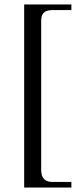

<svg xmlns="http://www.w3.org/2000/svg" viewBox="-20 -682 373 858"><path d="M299 156V131H216C183 131 164 117 164 77V-589C164 -625 182 -637 216 -637H299V-662H88V156Z"/></svg>

Font: XITS
Style: Regular
Weight: 400
Designer: MicroPress Inc., with final additions and corrections provided by Coen Hoffman, Elsevier (retired)
Version: Version 1.302